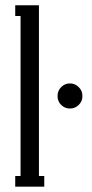

<svg xmlns="http://www.w3.org/2000/svg" viewBox="-20 -700 345 720"><path d="M146 0H37.1V-40H57.1V-640.1H37.1V-680.2H126V-40H146ZM275.1 -306.4Q261.2 -293 242.2 -293Q223.1 -293 209.5 -306.4Q195.8 -319.8 195.8 -339.8Q195.8 -359.9 209.5 -373.5Q223.1 -387.2 242.2 -387.2Q261.2 -387.2 275.1 -373.5Q289.1 -359.9 289.1 -339.8Q289.1 -319.8 275.1 -306.4Z"/></svg>

Font: Margherita
Style: Regular
Weight: 400
Designer: James Puckett
Foundry: Dunwich Type Founders
Version: Version 1.008;hotconv 1.0.109;makeotfexe 2.5.65596